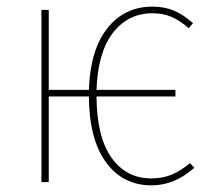

<svg xmlns="http://www.w3.org/2000/svg" viewBox="-20 -549 648 579"><path d="M566 -43Q506 10 437 10Q351 10 300 -59Q249 -128 248 -258H127V0H105V-519H127V-278H248Q252 -398 303.5 -463.5Q355 -529 440 -529Q476 -529 504.5 -517Q533 -505 562 -479L549 -464Q523 -487 497.5 -498Q472 -509 440 -509Q366 -509 320.5 -450Q275 -391 271 -278H509V-258H271Q272 -135 316.5 -73Q361 -11 436 -11Q471 -11 498 -22.5Q525 -34 553 -57Z"/></svg>

Font: Fira Sans Condensed Thin
Style: Regular
Weight: 250
Width: 3
Designer: Carrois Corporate & Edenspiekermann AG
Foundry: Carrois Corporate GbR & Edenspiekermann AG
Version: Version 4.203